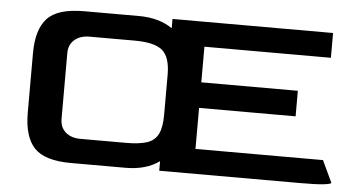

<svg xmlns="http://www.w3.org/2000/svg" viewBox="-45 -664 1371 741"><g transform="rotate(5 640.5 -294.0)"><path d="M1261 -11Q1258 -6 1229 -3Q1200 0 1141 0H595V-37Q544 0 465 0H253Q151 0 110.5 -43Q70 -86 70 -179V-410Q70 -501 110 -544.5Q150 -588 253 -588H465Q543 -588 595 -552V-588H1217V-492H727V-354H1101V-255H727V-96H1221ZM595 -217V-372Q595 -440 564.5 -466Q534 -492 457 -492H282Q246 -492 224 -473Q202 -454 202 -422V-167Q202 -134 223.5 -115Q245 -96 282 -96H457Q510 -96 539.5 -106Q569 -116 582 -142Q595 -168 595 -217Z"/></g></svg>

Font: Gold
Style: Regular
Weight: 400
Designer: jaiki
Version: Version 1.000